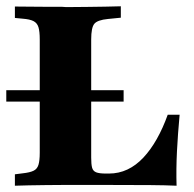

<svg xmlns="http://www.w3.org/2000/svg" viewBox="-20 -591 617 611"><path d="M0 -267.7V-304H373.4V-267.7ZM176.6 -2.4Q152.4 -2.4 125 -2Q97.6 -1.6 71.8 -1.2Q46 -0.8 27.4 0V-36.3L52.4 -39.5Q75 -41.9 86.7 -47.6Q98.4 -53.2 102.4 -66.5Q106.5 -79.8 106.5 -105.6V-369.4H270.2V-89.5Q270.2 -68.5 273 -57.7Q275.8 -46.8 285.9 -42.7Q296 -38.7 316.9 -38.7H326.6Q358.1 -38.7 385.5 -51.6Q412.9 -64.5 436.3 -89.5Q459.7 -114.5 479 -148.8Q498.4 -183.1 513.7 -225.8H551.6Q546 -165.3 543.1 -108.9Q540.3 -52.4 541.9 0Q507.3 -1.6 457.7 -2Q408.1 -2.4 334.7 -2.4H187.9ZM176.6 -569.4 189.5 -568.5H200Q226.6 -568.5 256.5 -569Q286.3 -569.4 314.5 -569.8Q342.7 -570.2 364.5 -571V-534.7L323.4 -530.6Q290.3 -527.4 280.2 -515.3Q270.2 -503.2 270.2 -465.3V-369.4H106.5V-465.3Q106.5 -491.1 102.4 -504.4Q98.4 -517.7 86.7 -523.8Q75 -529.8 52.4 -531.5L27.4 -533.9V-570.2Q46 -570.2 71.8 -569.8Q97.6 -569.4 125 -569.4Q152.4 -569.4 176.6 -569.4Z"/></svg>

Font: Playfair 9pt Black
Style: Regular
Weight: 900
Designer: Claus Eggers Sørensen
Foundry: Claus Eggers Sørensen
Version: Version 2.203